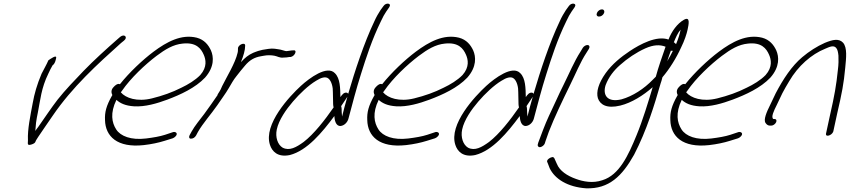

<svg xmlns="http://www.w3.org/2000/svg" viewBox="-20 -760 4621 1044"><path d="M206 -359C181 -300 167 -250 158 -200C145 -131 129 -55 132 2C133 16 124 34 150 26C163 22 171 17 173 10C174 5 180 -3 188 -16C214 -56 236 -85 266 -130C373 -287 509 -410 638 -526L654 -539C677 -557 657 -578 634 -560L619 -547C562 -497 491 -433 434 -374C388 -326 334 -270 293 -218C259 -174 219 -114 188 -70C183 -63 176 -55 172 -48L176 -93C178 -110 182 -129 186 -149C199 -214 204 -281 243 -360C250 -376 258 -391 266 -405C279 -414 282 -430 285 -443C291 -467 252 -438 243 -432C234 -410 218 -383 206 -359Z M598 -287C581 -270 586 -253 591 -243L589 -240C557 -183 549 -149 551 -107C553 -19 617 45 762 29C805 24 842 16 874 6L919 -8C925 -10 930 -14 934 -18C950 -34 936 -45 922 -42L877 -27C849 -18 814 -12 774 -7C692 3 635 -20 612 -56C588 -93 578 -145 613 -217C634 -198 662 -185 708 -182C769 -178 835 -198 889 -218C961 -245 1042 -282 1095 -338C1147 -397 1142 -452 1127 -486C1113 -516 1091 -544 1050 -555C966 -576 886 -532 815 -479C755 -434 683 -366 632 -302C620 -308 606 -296 598 -287ZM637 -258 643 -266C691 -336 769 -409 831 -456C879 -492 922 -518 973 -523C1046 -531 1073 -497 1088 -462C1099 -437 1108 -396 1069 -352C1042 -324 1002 -300 966 -283C917 -258 863 -239 806 -225C725 -205 663 -227 637 -258Z M1011 -25C1006 -15 1008 -6 1018 -6C1030 -6 1039 -12 1046 -23L1056 -42C1084 -91 1127 -138 1161 -187C1182 -219 1207 -251 1224 -281C1237 -303 1250 -327 1265 -345C1280 -365 1296 -384 1312 -403C1337 -433 1363 -448 1398 -454L1415 -457C1435 -461 1455 -460 1472 -457C1489 -454 1501 -444 1522 -447C1531 -447 1545 -448 1553 -450H1560C1584 -454 1599 -491 1574 -486H1568C1557 -484 1549 -484 1538 -482C1534 -482 1531 -483 1527 -484L1513 -488C1507 -490 1501 -491 1494 -492L1474 -495C1452 -498 1427 -492 1407 -489L1384 -483C1376 -480 1366 -477 1357 -473C1330 -461 1312 -446 1290 -422C1304 -457 1313 -487 1313 -511C1315 -534 1274 -517 1274 -497C1273 -488 1275 -485 1272 -473C1259 -416 1213 -343 1188 -292L1180 -274C1176 -266 1170 -257 1165 -249C1163 -247 1163 -245 1163 -243C1139 -209 1116 -174 1091 -141C1067 -109 1039 -76 1022 -45Z M1448 28C1459 62 1489 97 1556 83C1650 59 1732 -40 1798 -129C1799 -109 1805 -73 1832 -75C1852 -77 1870 -95 1875 -116C1895 -191 1916 -273 1943 -358C1971 -447 2003 -546 2051 -644C2061 -666 2071 -684 2080 -697L2096 -720C2112 -743 2079 -748 2065 -727L2049 -705C2038 -688 2026 -668 2015 -643C1960 -528 1909 -372 1874 -252C1874 -251 1872 -250 1873 -249C1872 -253 1870 -255 1866 -256C1850 -259 1840 -245 1831 -232C1830 -280 1830 -334 1801 -362C1759 -407 1663 -336 1616 -293C1555 -237 1411 -84 1448 28ZM1485 -56C1496 -108 1536 -165 1573 -208C1609 -250 1657 -296 1699 -321C1724 -337 1751 -347 1767 -332C1783 -318 1791 -285 1790 -259L1791 -213C1791 -201 1791 -186 1794 -176C1747 -108 1687 -31 1631 12C1591 41 1554 62 1517 43C1490 27 1476 -14 1485 -56ZM1835 -183 1869 -234C1858 -196 1848 -160 1840 -126C1839 -134 1839 -142 1838 -151C1838 -162 1838 -174 1835 -183Z M2024 -287C2007 -270 2012 -253 2017 -243L2015 -240C1983 -183 1975 -149 1977 -107C1979 -19 2043 45 2188 29C2231 24 2268 16 2300 6L2345 -8C2351 -10 2356 -14 2360 -18C2376 -34 2362 -45 2348 -42L2303 -27C2275 -18 2240 -12 2200 -7C2118 3 2061 -20 2038 -56C2014 -93 2004 -145 2039 -217C2060 -198 2088 -185 2134 -182C2195 -178 2261 -198 2315 -218C2387 -245 2468 -282 2521 -338C2573 -397 2568 -452 2553 -486C2539 -516 2517 -544 2476 -555C2392 -576 2312 -532 2241 -479C2181 -434 2109 -366 2058 -302C2046 -308 2032 -296 2024 -287ZM2063 -258 2069 -266C2117 -336 2195 -409 2257 -456C2305 -492 2348 -518 2399 -523C2472 -531 2499 -497 2514 -462C2525 -437 2534 -396 2495 -352C2468 -324 2428 -300 2392 -283C2343 -258 2289 -239 2232 -225C2151 -205 2089 -227 2063 -258Z M2456 28C2467 62 2497 97 2564 83C2658 59 2740 -40 2806 -129C2807 -109 2813 -73 2840 -75C2860 -77 2878 -95 2883 -116C2903 -191 2924 -273 2951 -358C2979 -447 3011 -546 3059 -644C3069 -666 3079 -684 3088 -697L3104 -720C3120 -743 3087 -748 3073 -727L3057 -705C3046 -688 3034 -668 3023 -643C2968 -528 2917 -372 2882 -252C2882 -251 2880 -250 2881 -249C2880 -253 2878 -255 2874 -256C2858 -259 2848 -245 2839 -232C2838 -280 2838 -334 2809 -362C2767 -407 2671 -336 2624 -293C2563 -237 2419 -84 2456 28ZM2493 -56C2504 -108 2544 -165 2581 -208C2617 -250 2665 -296 2707 -321C2732 -337 2759 -347 2775 -332C2791 -318 2799 -285 2798 -259L2799 -213C2799 -201 2799 -186 2802 -176C2755 -108 2695 -31 2639 12C2599 41 2562 62 2525 43C2498 27 2484 -14 2493 -56ZM2843 -183 2877 -234C2866 -196 2856 -160 2848 -126C2847 -134 2847 -142 2846 -151C2846 -162 2846 -174 2843 -183Z M3226 -690C3221 -679 3226 -670 3237 -670C3248 -670 3259 -677 3264 -688C3269 -699 3264 -709 3253 -709C3242 -709 3231 -701 3226 -690ZM3044 -298C3031 -272 3018 -245 3005 -216L2964 -128C2945 -88 2918 -15 2907 15L2904 26C2903 31 2904 34 2907 37C2915 47 2939 33 2943 18L2946 8C2948 1 2954 -16 2964 -43C2995 -123 3039 -214 3080 -298C3110 -358 3135 -422 3170 -475L3182 -494C3185 -499 3186 -504 3185 -508C3181 -521 3159 -515 3149 -500L3137 -480C3102 -426 3075 -360 3044 -298Z M2957 124 2969 155C2997 213 3066 257 3167 264C3292 268 3363 197 3428 81C3497 -52 3539 -191 3572 -306L3577 -321C3578 -326 3580 -333 3582 -340C3619 -383 3658 -445 3684 -503C3702 -539 3714 -576 3719 -600C3724 -625 3736 -674 3698 -652C3663 -632 3632 -590 3615 -545C3551 -568 3461 -520 3404 -482C3356 -450 3308 -411 3273 -362C3234 -307 3221 -260 3231 -226C3243 -191 3279 -168 3353 -186C3414 -201 3478 -241 3529 -286C3506 -209 3475 -106 3441 -24C3397 83 3348 192 3255 220C3203 238 3150 227 3112 213C3064 196 3023 169 3008 131L2994 100C2992 97 2989 94 2984 94C2977 94 2946 108 2957 124ZM3273 -297C3290 -342 3318 -377 3351 -406C3391 -442 3440 -475 3489 -497C3534 -517 3568 -518 3599 -506C3583 -460 3559 -392 3546 -343L3530 -327C3482 -277 3420 -237 3360 -220C3281 -201 3256 -244 3273 -297ZM3681 -599C3676 -576 3670 -553 3656 -520C3652 -523 3649 -528 3644 -530C3654 -555 3665 -581 3681 -599ZM3628 -485C3631 -483 3635 -483 3639 -484C3630 -466 3620 -447 3608 -427C3614 -448 3622 -468 3628 -485Z M3672 -287C3655 -270 3660 -253 3665 -243L3663 -240C3631 -183 3623 -149 3625 -107C3627 -19 3691 45 3836 29C3879 24 3916 16 3948 6L3993 -8C3999 -10 4004 -14 4008 -18C4024 -34 4010 -45 3996 -42L3951 -27C3923 -18 3888 -12 3848 -7C3766 3 3709 -20 3686 -56C3662 -93 3652 -145 3687 -217C3708 -198 3736 -185 3782 -182C3843 -178 3909 -198 3963 -218C4035 -245 4116 -282 4169 -338C4221 -397 4216 -452 4201 -486C4187 -516 4165 -544 4124 -555C4040 -576 3960 -532 3889 -479C3829 -434 3757 -366 3706 -302C3694 -308 3680 -296 3672 -287ZM3711 -258 3717 -266C3765 -336 3843 -409 3905 -456C3953 -492 3996 -518 4047 -523C4120 -531 4147 -497 4162 -462C4173 -437 4182 -396 4143 -352C4116 -324 4076 -300 4040 -283C3991 -258 3937 -239 3880 -225C3799 -205 3737 -227 3711 -258Z M4168 -190C4148 -150 4130 -108 4143 -91C4149 -82 4157 -77 4166 -77H4174C4184 -77 4195 -85 4200 -95C4205 -105 4201 -113 4191 -113H4185C4171 -123 4188 -158 4204 -190L4234 -253C4245 -274 4257 -295 4271 -318C4319 -401 4392 -465 4467 -495C4494 -507 4514 -515 4527 -499C4534 -491 4537 -477 4539 -458C4540 -436 4540 -410 4536 -380C4527 -294 4518 -243 4493 -133L4472 -36C4465 -11 4504 -23 4511 -45L4532 -142C4558 -254 4568 -305 4576 -392C4581 -444 4588 -501 4564 -528C4541 -552 4509 -545 4465 -527C4422 -508 4380 -481 4342 -449C4285 -401 4239 -331 4198 -253Z"/></svg>

Font: Stray Cat
Style: SuObl
Weight: 400
Version: Version 1.0